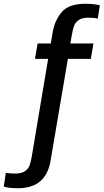

<svg xmlns="http://www.w3.org/2000/svg" viewBox="-67 -758 551 1021"><path d="M315 -572 307 -527H430L416 -445H294L202 96Q178 243 28 243Q6 243 -16.5 240.5Q-39 238 -47 234L-36 161Q-12 165 14 165Q48 165 66 152Q84 139 90.5 121Q97 103 102 74L189 -445H119L133 -527H203L214 -591Q225 -651 262 -694.5Q299 -738 388 -738Q409 -738 432 -735.5Q455 -733 464 -730L453 -659Q433 -664 403 -664Q369 -664 351 -651Q333 -638 326.5 -619.5Q320 -601 315 -572Z"/></svg>

Font: Be Vietnam Medium
Style: Italic
Weight: 500
Italic angle: -9.444°
Designer: Gabriel Lam
Foundry: TypeRant
Version: Version 3.000